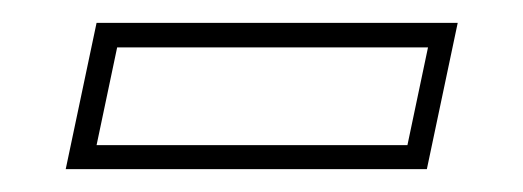

<svg xmlns="http://www.w3.org/2000/svg" viewBox="-20 -386 458 168"><path d="M37.5 -238 64.5 -366H380.5L353.5 -238ZM64.5 -259H336.5L354.5 -344.5H82.5Z"/></svg>

Font: Tourney Expanded ExtraLight
Style: Italic
Weight: 200
Width: 7
Italic angle: -12°
Designer: Tyler Finck
Foundry: Etcetera Type Co
Version: Version 1.010; ttfautohint (v1.8.3)